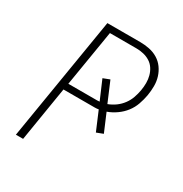

<svg xmlns="http://www.w3.org/2000/svg" viewBox="-171 -863 942 991"><g transform="rotate(30 300.0 -367.5)"><path d="M63 0 184 -735H379Q407 -735 434.5 -729.5Q462 -724 485 -710Q508 -696 523.5 -674.5Q539 -653 547 -627.5Q555 -602 555 -573.5Q555 -545 550 -516Q545 -488 535 -459.5Q525 -431 506.5 -407Q488 -383 462.5 -365Q437 -347 409 -337L454 -231L415 -216L368 -327Q357 -325 346 -325Q335 -325 325 -325H159L106 0ZM166 -363H325Q331 -363 338 -363Q345 -363 352 -364L304 -476L343 -491L393 -373Q417 -382 437.5 -397Q458 -412 473 -432.5Q488 -453 496 -476Q504 -499 508 -522Q512 -545 512 -567Q512 -589 506.5 -609.5Q501 -630 489.5 -647.5Q478 -665 460.5 -676Q443 -687 422 -692Q401 -697 379 -697H221Z"/></g></svg>

Font: Iosevka SS04 XLt Ex Obl
Style: Regular
Weight: 200
Width: 7
Italic angle: -9°
Monospace: yes
Designer: Belleve Invis
Foundry: Belleve Invis
Version: Version 19.0.0; ttfautohint (v1.8.4)